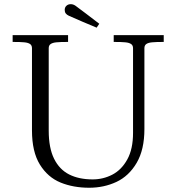

<svg xmlns="http://www.w3.org/2000/svg" viewBox="-20 -865 828 902"><path d="M130.2 -252.5V-638.6Q130.2 -652.1 121.1 -658.3Q112 -664.5 94.1 -666.2Q76.1 -668 39.4 -668V-700H299.8V-668Q263 -668 245.1 -666.2Q227.2 -664.5 218.1 -658.2Q208.9 -652 208.9 -638.6V-250.8Q208.9 -170 234.1 -119.2Q259.2 -68.5 305 -45.4Q350.8 -22.2 415.1 -22.2Q464.9 -22.2 507.9 -44.6Q551 -67 578 -115.9Q605 -164.8 605 -240.5V-638.6Q605 -652 595.8 -658.2Q586.6 -664.5 568.8 -666.2Q550.9 -668 514.2 -668V-700H749.2V-668Q712.5 -668 694.6 -666.2Q676.6 -664.5 667.5 -658.3Q658.4 -652.1 658.4 -638.6V-258.8Q658.4 -161.8 622 -99.8Q585.6 -37.9 527 -10.4Q468.4 17 398.9 17Q324.5 17 264.6 -7.4Q204.6 -31.8 167.4 -91.8Q130.2 -151.9 130.2 -252.5ZM303.4 -791Q293.9 -795.4 288.9 -801.9Q284 -808.4 284 -818.4Q284 -830.5 292.1 -837.9Q300.1 -845.4 312.2 -845.4Q318.5 -845.4 323.9 -843.5Q329.4 -841.6 334.8 -837.9Q344.5 -830.9 384.2 -800.9Q424 -770.9 446.4 -753.4L434 -735.1Q401 -748.6 366.9 -763.3Q332.9 -778 303.4 -791Z"/></svg>

Font: Didactic
Style: Regular
Weight: 400
Designer: Tyler Finck
Foundry: Etcetera Type Co
Version: Version 3.007;FEAKit 1.0